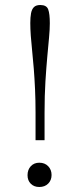

<svg xmlns="http://www.w3.org/2000/svg" viewBox="-20 -737 316 767"><path d="M122 -177V-287Q122 -336 120 -380Q118 -424 115 -462Q112 -500 108.5 -533Q105 -566 103 -594Q101 -622 101 -645Q101 -668 104 -684Q107 -700 115.5 -708.5Q124 -717 141 -717Q166 -717 172.5 -699.5Q179 -682 179 -644Q179 -620 176 -587.5Q173 -555 169 -511.5Q165 -468 161.5 -412Q158 -356 158 -286V-177ZM137 10Q116 10 103 -3Q90 -16 90 -37Q90 -59 103 -73Q116 -87 137 -87Q159 -87 172.5 -73Q186 -59 186 -38Q186 -17 172.5 -3.5Q159 10 137 10Z"/></svg>

Font: Literata 18pt ExtraLight
Style: Regular
Weight: 250
Designer: Latin by Veronika Burian and Jose Scaglione. Greek by Irene Vlachou. Cyrillic by Vera Evstafieva.
Foundry: TypeTogether
Version: Version 3.103;gftools[0.9.29]